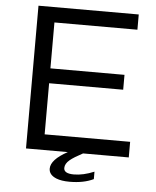

<svg xmlns="http://www.w3.org/2000/svg" viewBox="-60 -835 819 1005"><g transform="rotate(5 350.0 -333.0)"><path d="M101.1 -785.2H627.9V-705.1H191.9V-463.9H581.1V-385.7H191.9V-117.2H641.1V-35.2H400.9Q354.5 -10.7 334 6.3Q309.6 26.4 309.6 49.3Q309.6 78.6 362.3 78.6Q411.6 78.6 468.8 54.7V93.8Q417.5 118.7 343.3 118.7Q300.3 118.7 273.4 107.9Q233.9 91.8 233.9 59.1Q233.9 11.7 320.8 -35.2H101.1Z"/></g></svg>

Font: FORM UDPGothic
Style: Regular
Weight: 400
Foundry: Pronama LLC
Version: Version 1.05101